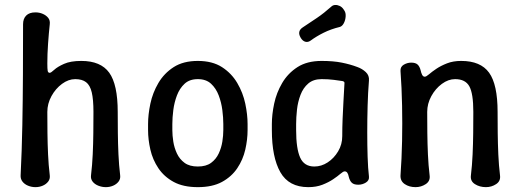

<svg xmlns="http://www.w3.org/2000/svg" viewBox="-20 -761 2145 791"><path d="M126 10Q110 10 95.5 4Q81 -2 72.5 -13Q64 -24 65 -39Q70 -140 72 -245Q74 -350 74.5 -455.5Q75 -561 75 -661Q75 -684 88 -697Q101 -710 126 -710Q142 -710 156 -704Q170 -698 178.5 -687.5Q187 -677 185 -661Q181 -624 178 -581Q175 -538 175 -500Q175 -477 176.5 -469Q178 -461 185 -461Q190 -461 203.5 -473.5Q217 -486 244 -498Q271 -510 315 -510Q395 -510 430 -461.5Q465 -413 465 -300Q465 -258 465.5 -213.5Q466 -169 468 -125Q470 -81 475 -39Q477 -24 468.5 -13Q460 -2 446 4Q432 10 416 10Q400 10 385 4Q370 -2 361.5 -13Q353 -24 355 -39Q360 -81 362 -125Q364 -169 364.5 -213.5Q365 -258 365 -300Q365 -351 358 -380.5Q351 -410 334.5 -422.5Q318 -435 290 -435Q262 -435 235.5 -415.5Q209 -396 192 -365Q175 -334 175 -300Q175 -258 175.5 -213.5Q176 -169 178 -125Q180 -81 185 -39Q187 -24 178.5 -13Q170 -2 156 4Q142 10 126 10Z M1000 -225Q1000 -186 990.5 -144.5Q981 -103 957.5 -68Q934 -33 894.5 -11.5Q855 10 795 10Q735 10 695.5 -11.5Q656 -33 632.5 -68Q609 -103 599.5 -144.5Q590 -186 590 -225V-250Q590 -289 599.5 -334Q609 -379 632.5 -419Q656 -459 695.5 -484.5Q735 -510 795 -510Q855 -510 894.5 -484.5Q934 -459 957.5 -419Q981 -379 990.5 -334Q1000 -289 1000 -250ZM900 -250Q900 -276 896 -307.5Q892 -339 881 -368Q870 -397 849.5 -416Q829 -435 795 -435Q761 -435 740.5 -416Q720 -397 709 -368Q698 -339 694 -307.5Q690 -276 690 -250V-225Q690 -203 694 -177.5Q698 -152 709 -128.5Q720 -105 740.5 -90Q761 -75 795 -75Q829 -75 849.5 -90Q870 -105 881 -128.5Q892 -152 896 -177.5Q900 -203 900 -225Z M1250 10Q1170 10 1135 -51.5Q1100 -113 1100 -225V-250Q1100 -289 1109.5 -334Q1119 -379 1142.5 -419Q1166 -459 1205.5 -484.5Q1245 -510 1305 -510Q1353 -510 1388 -503Q1423 -496 1452 -485Q1472 -478 1487 -464Q1502 -450 1500 -429Q1496 -380 1494.5 -325Q1493 -270 1493 -216Q1493 -162 1494.5 -115Q1496 -68 1500 -34Q1502 -18 1487.5 -9Q1473 0 1456 0Q1438 0 1429.5 -8Q1421 -16 1417 -32Q1415 -43 1411 -49Q1407 -55 1400 -55Q1394 -55 1382.5 -45Q1371 -35 1352.5 -22.5Q1334 -10 1308.5 0Q1283 10 1250 10ZM1275 -75Q1304 -75 1330 -92Q1356 -109 1373 -137.5Q1390 -166 1390 -200Q1390 -236 1391.5 -272Q1393 -308 1395 -344Q1397 -380 1399 -416Q1401 -425 1391 -427Q1379 -429 1355.5 -432Q1332 -435 1305 -435Q1271 -435 1250 -417Q1229 -399 1218 -370Q1207 -341 1203.5 -309Q1200 -277 1200 -250V-225Q1200 -149 1216.5 -112Q1233 -75 1275 -75ZM1260 -594Q1249 -586 1238 -589Q1227 -592 1219 -605L1218 -607Q1211 -619 1213 -629.5Q1215 -640 1227 -648Q1256 -667 1285.5 -687Q1315 -707 1344 -733Q1351 -740 1360.5 -740.5Q1370 -741 1379.5 -736.5Q1389 -732 1395 -723L1399 -717Q1405 -708 1404 -693Q1403 -678 1396.5 -665.5Q1390 -653 1380 -650Q1343 -641 1313 -626Q1283 -611 1260 -594Z M1630 -469Q1629 -486 1643.5 -494.5Q1658 -503 1674 -503Q1692 -503 1700.5 -495Q1709 -487 1713 -471Q1715 -461 1719 -453Q1723 -445 1730 -445Q1736 -445 1747.5 -455Q1759 -465 1777.5 -477.5Q1796 -490 1821.5 -500Q1847 -510 1880 -510Q1960 -510 1995 -461.5Q2030 -413 2030 -300Q2030 -258 2030.5 -213.5Q2031 -169 2033 -124.5Q2035 -80 2040 -38Q2043 -15 2024 -2.5Q2005 10 1982 10Q1956 10 1936.5 -2.5Q1917 -15 1920 -38Q1925 -80 1927 -124.5Q1929 -169 1929.5 -213.5Q1930 -258 1930 -300Q1930 -376 1913.5 -405.5Q1897 -435 1855 -435Q1827 -435 1800.5 -415.5Q1774 -396 1757 -365Q1740 -334 1740 -300Q1740 -258 1740.5 -213.5Q1741 -169 1743 -124.5Q1745 -80 1750 -38Q1753 -15 1734 -2.5Q1715 10 1692 10Q1666 10 1647.5 -2.5Q1629 -15 1630 -38Q1635 -108 1636.5 -180.5Q1638 -253 1636.5 -326.5Q1635 -400 1630 -469Z"/></svg>

Font: Winky Sans
Style: Regular
Weight: 400
Designer: Simon Atzbach
Foundry: typofactur
Version: Version 1.205